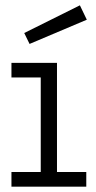

<svg xmlns="http://www.w3.org/2000/svg" viewBox="-20 -701 360 721"><path d="M23 -410H133V-55H23V0H304V-55H194V-465H23ZM280 -681 71 -577 91 -536 306 -627Z"/></svg>

Font: Stint Ultra Expanded
Style: Regular
Weight: 400
Width: 7
Designer: Astigmatic (AOETI)
Foundry: Astigmatic (AOETI)
Version: Version 1.000